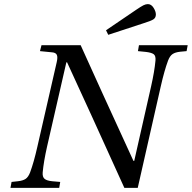

<svg xmlns="http://www.w3.org/2000/svg" viewBox="-20 -911 930 931"><path d="M494.1 -764.2 639.2 -862.8Q663.6 -879.4 675.3 -885.3Q687 -891.1 696.8 -891.1Q713.4 -891.1 724.6 -873.3Q735.8 -855.5 735.8 -840.8Q735.8 -824.2 722.7 -816.4Q709.5 -808.6 674.8 -797.9L504.9 -742.2ZM30.8 0 36.1 -28.8 66.9 -32.2Q90.8 -34.7 104 -43.5Q117.2 -52.2 126 -75.2Q144 -123.5 161.1 -199.2L254.9 -608.9Q260.7 -633.8 255.6 -644.8Q250.5 -655.8 232.9 -657.2L173.8 -663.1L181.2 -691.9H371.1Q455.1 -504.9 627 -130.9H630.9L712.9 -493.2Q729 -564.5 733.9 -617.2Q735.8 -640.1 725.6 -647.9Q715.3 -655.8 688 -659.2L648.9 -663.1L653.8 -691.9H890.1L884.8 -663.1L854 -660.2Q830.1 -657.7 816.9 -648.9Q803.7 -640.1 794.9 -617.2Q776.9 -568.8 759.8 -493.2L647.9 0H583Q407.7 -387.2 305.2 -608.9H301.8L208 -199.2Q191.9 -127.9 187 -75.2Q185.1 -53.2 196 -43.9Q207 -34.7 232.9 -32.2L272 -28.8L267.1 0Z"/></svg>

Font: Linguistics Pro
Style: Italic
Weight: 400
Italic angle: -12°
Designer: Stefan Peev, Context Ltd
Foundry: Stefan Peev, Context Ltd
Version: Version 001.000